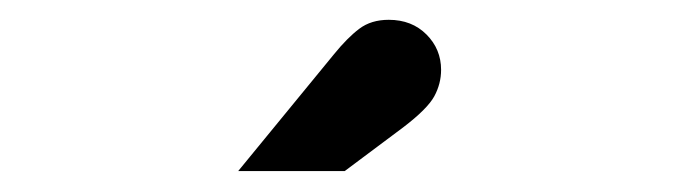

<svg xmlns="http://www.w3.org/2000/svg" viewBox="-20 -743 672 190"><path d="M215.7 -573.7 310.4 -689.2Q323.7 -705.6 335.5 -714.5Q347.2 -723.4 364.7 -723.4Q387.6 -723.4 402.1 -708.8Q416.5 -694.3 416.5 -673.9Q416.5 -660.1 409.7 -647.6Q402.8 -635.1 378.9 -616.9L321.1 -573.7Z"/></svg>

Font: Atkinson Hyperlegible Mono ExtraLight
Style: Regular
Weight: 200
Monospace: yes
Designer: Elliott Scott, Megan Eiswerth, Linus Boman, Theodore Petrosky, Letters from Sweden
Foundry: Applied Design Works, Letters from Sweden
Version: Version 2.001